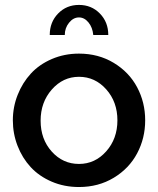

<svg xmlns="http://www.w3.org/2000/svg" viewBox="-20 -750 642 780"><path d="M243.2 -607.9H182.1Q182.1 -660.2 216.1 -695.1Q250 -730 300.8 -730Q351.6 -730 385.7 -695.1Q419.9 -660.2 419.9 -607.9H358.9Q356 -638.7 339.4 -658.9Q322.8 -679.2 300.8 -679.2Q277.8 -679.2 260.5 -657.7Q243.2 -636.2 243.2 -607.9ZM300.8 -532.2Q379.9 -532.2 442.1 -494.6Q504.4 -457 537.1 -395.5Q569.8 -334 569.8 -261.2Q569.8 -188.5 537.1 -127Q504.4 -65.4 442.1 -27.8Q379.9 9.8 300.8 9.8Q240.7 9.8 189.7 -12.2Q138.7 -34.2 104.5 -71.3Q70.3 -108.4 51.3 -157.7Q32.2 -207 32.2 -261.2Q32.2 -315.4 51.8 -364.7Q71.3 -414.1 105.5 -451.2Q139.6 -488.3 190.7 -510.3Q241.7 -532.2 300.8 -532.2ZM300.8 -438Q235.8 -438 190.4 -386.2Q145 -334.5 145 -259.8Q145 -184.6 190.2 -134.3Q235.4 -84 300.8 -84Q366.2 -84 411.6 -135.3Q457 -186.5 457 -261.2Q457 -335.9 411.6 -387Q366.2 -438 300.8 -438Z"/></svg>

Font: Rawline SemiBold
Style: Regular
Weight: 600
Designer: Matt McInerney, Pablo Impallari, Rodrigo Fuenzalida
Foundry: Matt McInerney, Pablo Impallari, Rodrigo Fuenzalida
Version: Version 4.020;PS 004.020;hotconv 1.0.88;makeotf.lib2.5.64775